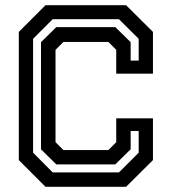

<svg xmlns="http://www.w3.org/2000/svg" viewBox="-20 -720 662 740"><path d="M155.5 0 52.5 -103V-597L155.5 -700H466L569.5 -597V-436H428V-528L397.5 -558.5H224.5L194 -528V-172L224.5 -141.5H397.5L428 -172V-264H569.5V-103L466 0ZM183 -55.5H438.5L514.5 -131.5V-215H483.5V-144.5L424.5 -86.5H197L138 -144.5V-557.5L197 -615.5H424.5L483.5 -557.5V-486.5H514.5V-570.5L438.5 -646H183L107.5 -570.5V-131.5Z"/></svg>

Font: Tourney SemiBold
Style: Regular
Weight: 600
Version: Version 1.015